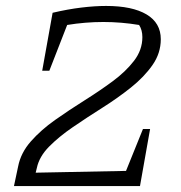

<svg xmlns="http://www.w3.org/2000/svg" viewBox="-20 -626 609 646"><path d="M27 0 41 -66Q50 -112 84 -150.5Q118 -189 165.5 -222.5Q213 -256 264 -288Q315 -320 359 -352.5Q403 -385 431 -421.5Q459 -458 459 -501Q459 -525 448 -542Q418 -547 388 -549.5Q358 -552 328 -552Q267 -552 206 -542L146 -388H122L157 -583Q208 -595 253.5 -600.5Q299 -606 337 -606Q425 -606 473 -577.5Q521 -549 521 -494Q521 -447 493 -407Q465 -367 420.5 -331.5Q376 -296 324.5 -263.5Q273 -231 225.5 -198.5Q178 -166 145 -132.5Q112 -99 104 -61L100 -45L404 -51L461 -192H485L451 0Z"/></svg>

Font: Piazzolla SC Light
Style: Italic
Weight: 300
Italic angle: -11.3°
Designer: Juan Pablo del Peral
Foundry: Huerta Tipografica
Version: Version 1.330